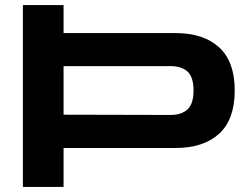

<svg xmlns="http://www.w3.org/2000/svg" viewBox="-20 -735 973 755"><path d="M70 0V-715H230V-605H669Q780 -605 841.5 -549Q903 -493 903 -379Q903 -265 841.5 -209Q780 -153 669 -153H230V0ZM650 -475H230V-284L650 -283Q694 -283 717.5 -305Q741 -327 741 -379Q741 -432 717.5 -453.5Q694 -475 650 -475Z"/></svg>

Font: Zen Dots
Style: Regular
Weight: 400
Designer: Yoshimichi Ohira
Foundry: A-1 Corp ZenFonts
Version: Version 1.000; ttfautohint (v1.8.3)